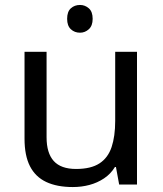

<svg xmlns="http://www.w3.org/2000/svg" viewBox="-20 -745 658 775"><path d="M303 -725Q323 -725 338.5 -711.5Q354 -698 354 -669Q354 -641 338.5 -627Q323 -613 303 -613Q281 -613 266 -627Q251 -641 251 -669Q251 -698 266 -711.5Q281 -725 303 -725ZM533 -536V0H461L448 -71H444Q427 -43 400 -25Q373 -7 341 1.5Q309 10 274 10Q210 10 166.5 -10.5Q123 -31 101 -74Q79 -117 79 -185V-536H168V-191Q168 -127 197 -95Q226 -63 287 -63Q347 -63 381.5 -85.5Q416 -108 430.5 -151.5Q445 -195 445 -257V-536Z"/></svg>

Font: binaryhoriontal115
Style: Book
Weight: 400
Designer: Jelle Bosma - Monotype Design Team
Foundry: Monotype Imaging Inc.
Version: Version 2.003